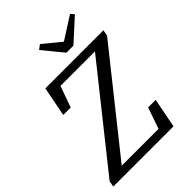

<svg xmlns="http://www.w3.org/2000/svg" viewBox="-231 -902 1005 1005"><g transform="rotate(-45 271.0 -399.5)"><path d="M0 0 6 -33 470 -615H542L536 -582L72 0ZM80 -450 112 -615H507L497 -568H135L194 -615L135 -450ZM45 0 54 -46H423L365 0L422 -164H478L446 0ZM256 -799 380 -697H319L479 -799L496 -780L374 -669H322L231 -780Z"/></g></svg>

Font: Lisu Bosa Light
Style: Italic
Weight: 300
Italic angle: -19°
Designer: David Morse, Annie Olsen, Victor Gaultney, Frank Grießhammer (Latin)
Foundry: SIL International
Version: Version 2.000